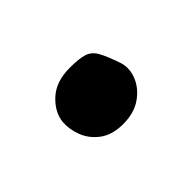

<svg xmlns="http://www.w3.org/2000/svg" viewBox="-38 -572 445 445"><g transform="rotate(-45 185.0 -349.0)"><path d="M188 -439Q219 -439 234.5 -434Q250 -429 259 -413Q268 -397 279 -365Q287 -342 277.5 -317.5Q268 -293 244 -276Q220 -259 184 -259Q148 -259 126 -275.5Q104 -292 95 -316Q86 -340 88 -362Q91 -391 117 -415Q143 -439 188 -439Z"/></g></svg>

Font: Potta One
Style: Regular
Weight: 400
Designer: 108,108go
Foundry: Font Zone 108
Version: Version 1.000